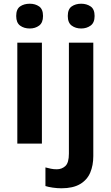

<svg xmlns="http://www.w3.org/2000/svg" viewBox="-20 -771 594 1031"><path d="M205 -542V0H73V-542ZM140 -751Q169 -751 190 -736.5Q211 -722 211 -685Q211 -649 190 -633.5Q169 -618 140 -618Q109 -618 88 -633.5Q67 -649 67 -685Q67 -722 88 -736.5Q109 -751 140 -751ZM310 240Q287 240 263 236.5Q239 233 224 228V128Q239 132 253.5 135Q268 138 285 138Q312 138 331 120.5Q350 103 350 54V-542H481V67Q481 117 464.5 156Q448 195 410 217.5Q372 240 310 240ZM344 -685Q344 -722 365 -736.5Q386 -751 416 -751Q445 -751 466.5 -736.5Q488 -722 488 -685Q488 -649 466.5 -633.5Q445 -618 416 -618Q386 -618 365 -633.5Q344 -649 344 -685Z"/></svg>

Font: Noto Sans Display SemiBold
Style: Regular
Weight: 600
Designer: Monotype Design Team
Foundry: Monotype Imaging Inc.
Version: Version 2.003